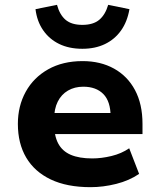

<svg xmlns="http://www.w3.org/2000/svg" viewBox="-20 -764 662 795"><path d="M355 11Q257 11 190 -21Q123 -53 88.5 -111.5Q54 -170 54 -251Q54 -325 86.5 -384Q119 -443 179.5 -477Q240 -511 322 -511Q396 -511 452 -480Q508 -449 539 -391Q570 -333 570 -251V-209H182V-296H451L438 -281Q438 -344 408 -374.5Q378 -405 325 -405Q289 -405 261.5 -389Q234 -373 219 -343Q204 -313 204 -269V-254Q204 -202 221 -170Q238 -138 273 -123Q308 -108 362 -108Q400 -108 441.5 -118Q483 -128 515 -150L556 -44Q515 -16 461 -2.5Q407 11 355 11ZM321 -562Q266 -562 225 -582Q184 -602 158.5 -639Q133 -676 127 -726L216 -744Q227 -703 251.5 -682Q276 -661 321 -661Q366 -661 391 -682Q416 -703 428 -744L516 -726Q507 -674 481 -637.5Q455 -601 414.5 -581.5Q374 -562 321 -562Z"/></svg>

Font: Nunito Sans 8pt ExtraBold
Style: Regular
Weight: 800
Version: Version 3.101;gftools[0.9.27]